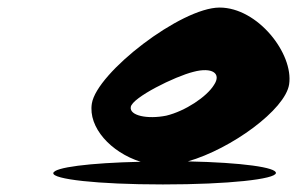

<svg xmlns="http://www.w3.org/2000/svg" viewBox="-20 -732 810 508"><path d="M121 -274C119 -258 236 -244 411 -244C586 -244 708 -258 710 -274C712 -289 621 -302 477 -305C592 -338 735 -442 745 -509C757 -590 662 -712 561 -712C459 -712 236 -540 223 -458C213 -395 273 -329 352 -304C216 -301 123 -289 121 -274ZM326 -449C330 -474 443 -530 492 -542C541 -555 567 -538 546 -507C527 -476 470 -438 420 -426C370 -416 322 -426 326 -449Z"/></svg>

Font: Ampere
Style: ExtIta
Weight: 400
Version: Version 1